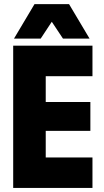

<svg xmlns="http://www.w3.org/2000/svg" viewBox="-20 -925 510 945"><path d="M435.1 -700.2V-549.8H205.1V-422.9H424.8V-280.8H205.1V-149.9H435.1V0H44.9V-700.2ZM48.8 -734.9 149.9 -904.8H319.8L420.9 -734.9H290L234.9 -817.9L180.2 -734.9Z"/></svg>

Font: TASA Explorer
Style: Regular
Weight: 900
Designer: Weizhong Zhang
Foundry: Local Remote
Version: Version 1.000;Glyphs 3.1.2 (3151)